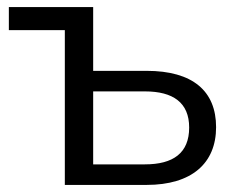

<svg xmlns="http://www.w3.org/2000/svg" viewBox="-20 -522 671 542"><path d="M163 0H394C521 0 590 -61 590 -163C590 -265 524 -322 394 -322H243V-502H5V-437H163ZM389 -58H243V-264H389C469 -264 514 -232 514 -162C514 -90 469 -58 389 -58Z"/></svg>

Font: Poppy and Pepper
Style: Regular
Weight: 400
Designer: Thy Ha
Foundry: Thy Ha
Version: Version 0.001;Glyphs 3.2 (3227)